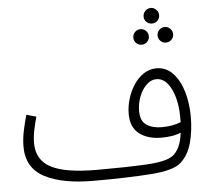

<svg xmlns="http://www.w3.org/2000/svg" viewBox="-55 -841 1008 922"><g transform="rotate(-5 449.0 -380.5)"><path d="M359 21Q209 21 123.5 -24Q38 -69 38 -172Q38 -208 46.5 -248.5Q55 -289 65 -323L112 -310Q105 -285 97.5 -250.5Q90 -216 90 -184Q90 -103 158.5 -66.5Q227 -30 382 -30Q522 -30 617.5 -35Q713 -40 746 -64Q764 -77 777 -102.5Q790 -128 796 -173Q775 -164 751 -160.5Q727 -157 702 -157Q637 -157 596 -188Q555 -219 555 -284Q555 -320 566 -356.5Q577 -393 597 -423.5Q617 -454 645 -472.5Q673 -491 706 -491Q753 -491 785.5 -456.5Q818 -422 834.5 -366Q851 -310 851 -245Q851 -178 835.5 -120Q820 -62 781 -27Q745 5 635 13Q525 21 360 21ZM606 -293Q606 -245 635 -226Q664 -207 708 -207Q759 -207 800 -223Q800 -236 800 -251Q800 -297 789 -340Q778 -383 755.5 -411Q733 -439 701 -439Q676 -439 654 -418Q632 -397 619 -363.5Q606 -330 606 -293ZM705 -707Q689 -707 678 -717.5Q667 -728 667 -744Q667 -759 678 -770.5Q689 -782 705 -782Q720 -782 731 -770.5Q742 -759 742 -744Q742 -728 731 -717.5Q720 -707 705 -707ZM646 -610Q631 -610 620 -621Q609 -632 609 -647Q609 -663 620 -674Q631 -685 646 -685Q662 -685 673 -674Q684 -663 684 -647Q684 -632 673 -621Q662 -610 646 -610ZM763 -610Q748 -610 737 -621Q726 -632 726 -647Q726 -663 737 -674Q748 -685 763 -685Q779 -685 790 -674Q801 -663 801 -647Q801 -632 790 -621Q779 -610 763 -610Z"/></g></svg>

Font: Noto Sans Arabic SemCond Light
Style: Regular
Weight: 300
Width: 4
Designer: Monotype Design Team, Nadine Chahine, Nizar Qandah and Khaled Hosny
Foundry: Monotype Imaging Inc.
Version: Version 2.012; ttfautohint (v1.8.4.7-5d5b)